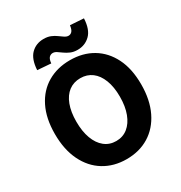

<svg xmlns="http://www.w3.org/2000/svg" viewBox="-221 -1125 1220 1295"><g transform="rotate(-30 389.0 -477.5)"><path d="M389 14Q290 14 214 -32.5Q138 -79 95.5 -166.5Q53 -254 53 -375Q53 -496 95.5 -581.5Q138 -667 214 -711.5Q290 -756 389 -756Q489 -756 564.5 -711Q640 -666 682.5 -581Q725 -496 725 -375Q725 -254 682.5 -166.5Q640 -79 564.5 -32.5Q489 14 389 14ZM389 -127Q441 -127 479 -157.5Q517 -188 538 -243.5Q559 -299 559 -375Q559 -450 538 -504.5Q517 -559 479 -587.5Q441 -616 389 -616Q337 -616 299 -587.5Q261 -559 240.5 -504.5Q220 -450 220 -375Q220 -299 240.5 -243.5Q261 -188 299 -157.5Q337 -127 389 -127ZM471 -790Q440 -790 417 -800Q394 -810 376 -823Q358 -836 343 -846Q328 -856 313 -856Q297 -856 285 -844Q273 -832 270 -800L165 -808Q170 -892 209 -930.5Q248 -969 307 -969Q338 -969 361 -959.5Q384 -950 402 -936.5Q420 -923 435.5 -913Q451 -903 465 -903Q481 -903 492.5 -915.5Q504 -928 508 -960L613 -953Q609 -868 569 -829Q529 -790 471 -790Z"/></g></svg>

Font: Noto Sans JP Thin ExtraBold
Style: Regular
Weight: 800
Version: Version 2.004-H2;hotconv 1.0.118;makeotfexe 2.5.65603